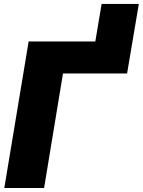

<svg xmlns="http://www.w3.org/2000/svg" viewBox="-20 -933 709 953"><path d="M1.4 0 122.2 -727.3H453.1L484.4 -913.4H669L610.8 -568.2H292.6L198.9 0Z"/></svg>

Font: Karasuma Gothic
Style: Italic
Weight: 900
Italic angle: -9.39999°
Designer: Rasmus Andersson / Ryoko Nishizuka
Foundry: Genbu
Version: Version 1.00